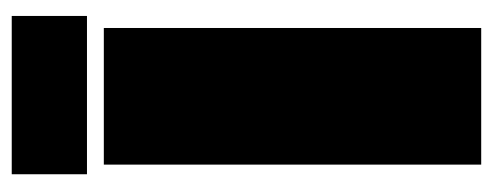

<svg xmlns="http://www.w3.org/2000/svg" viewBox="-270 -550 820 319"><g transform="rotate(-90 139.5 -390.0)"><path d="M253 -627V0H26V-627ZM273 -780V-655H10V-780Z"/></g></svg>

Font: Blinker Black
Style: Regular
Weight: 900
Designer: Juergen Huber
Foundry: supertype
Version: Version 1.017;hotconv 1.0.117;makeotfexe 2.5.65602